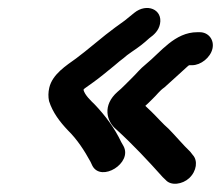

<svg xmlns="http://www.w3.org/2000/svg" viewBox="-20 -445 549 477"><path d="M476.3 -365H470.3C414 -365 379.2 -315.4 343 -286C326.2 -272.3 321.4 -264.4 305.5 -249C293 -237.1 283.9 -226.6 272.1 -217C233.9 -183.6 244.2 -143.3 269.4 -123C309.9 -86.3 348.3 -45.1 384.2 -5L391.5 2C404.7 17.3 433.3 13.1 450.1 -2.5C468.8 -20 471.9 -46.2 458.9 -60L452.7 -68C435.4 -84.4 416 -107.7 398.9 -125C385.9 -135.9 368.4 -155.9 355.8 -168L341 -182C346.9 -187.3 352.5 -192.7 357.7 -198C370.9 -210.4 375.5 -218.8 388.6 -228C409.1 -246.1 427.3 -263.4 448.1 -282C448.8 -282 449.5 -282.3 450.3 -283H457.3C479 -283 502.7 -302 507.8 -324C512.9 -346 497.9 -365 476.3 -365ZM313.4 -413 290 -394C277.1 -384.8 254.7 -368.6 242.9 -359L191.2 -317C182.3 -310.3 175 -304.7 169.3 -300C145.1 -282.4 110.3 -261 102.4 -227C99.8 -215.7 99.6 -204.7 101.8 -194C110.8 -165.5 129 -141.9 148.9 -121C171.5 -98.9 189.8 -70.8 204.9 -43L209.6 -33C231.8 8.2 309.6 -39.8 286.9 -82L281.2 -92C265.1 -126.3 241.5 -157.9 215.7 -185C205.8 -194.8 191 -208.2 187.3 -222C188.2 -223.3 189.1 -224.3 189.9 -225C205.2 -235.9 219.4 -245.7 235.8 -259L264.1 -282C273.3 -290 281.1 -296.3 287.5 -301C291.7 -305 298.2 -310 307 -316C325.5 -328.4 336.7 -337 350.8 -350C363.3 -358.9 374.2 -369.2 377.5 -385.5C384.8 -421.7 344.6 -438.4 313.4 -413Z"/></svg>

Font: HoneyBee
Style: BdIt
Weight: 700
Foundry: Cannot Into Space Fonts
Version: Version 0.89